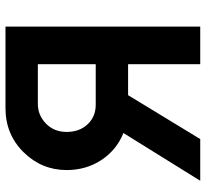

<svg xmlns="http://www.w3.org/2000/svg" viewBox="-45 -705 750 700"><g transform="rotate(-90 330.0 -355.0)"><path d="M583 0H446V-263H333L173 0H21L195 -280Q133 -305 96.5 -360.5Q60 -416 60 -487Q60 -578 125 -644Q190 -710 286 -710H583ZM446 -381V-592H301Q260 -592 229.5 -562.5Q199 -533 199 -487Q199 -440 227 -410.5Q255 -381 298 -381Z"/></g></svg>

Font: Raleway
Style: Bold
Weight: 700
Designer: Matt McInerney, Pablo Impallari, Rodrigo Fuenzalida
Foundry: Matt McInerney, Pablo Impallari, Rodrigo Fuenzalida
Version: Version 3.000